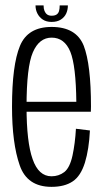

<svg xmlns="http://www.w3.org/2000/svg" viewBox="-20 -704 402 727"><path d="M175 3.5V-36.5Q126 -36.5 103.5 -101.5Q80.5 -166 80.5 -300Q80.5 -451 104.5 -506Q128.5 -561.5 175.5 -561.5Q224.5 -561.5 246.5 -507.5Q267.5 -455 269 -318.5H73V-281H324Q324.5 -291 324.5 -301Q324.5 -459.5 297 -531Q268.5 -602 175.5 -602Q85 -602 55.5 -530Q25.5 -457.5 25.5 -300Q25.5 -161.5 54.5 -78.5Q82.5 3.5 175 3.5ZM175 -36.5V3.5Q224.5 3.5 255 -17Q285.5 -37 301.5 -88Q317 -138.5 320.5 -210L267.5 -216.5Q264.5 -161.5 254.5 -115Q244.5 -69 223.5 -52.5Q202.5 -36.5 175 -36.5ZM175.5 -621Q196.5 -621 210.2 -629.8Q224 -638.5 230.5 -652.5Q237 -666.5 237 -683.5H206Q206 -671 203.5 -662.2Q201 -653.5 194.2 -649Q187.5 -644.5 175.5 -644.5Q165 -644.5 158.5 -649.2Q152 -654 148.5 -662.5Q145 -671 145 -683.5H114.5Q114.5 -666.5 121.8 -652.5Q129 -638.5 142.2 -629.8Q155.5 -621 175.5 -621Z"/></svg>

Font: Anybody Condensed Light
Style: Regular
Weight: 300
Width: 3
Designer: Tyler Finck
Foundry: Etcetera Type Company
Version: Version 1.113;gftools[0.9.25]